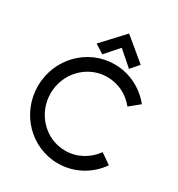

<svg xmlns="http://www.w3.org/2000/svg" viewBox="-223 -1095 1180 1270"><g transform="rotate(30 367.0 -460.0)"><path d="M630 -183C580 -113 500 -67 409 -67C259 -67 137 -193 137 -348C137 -503 259 -629 409 -629C495 -629 571 -589 621 -526L696 -587C628 -672 525 -726 409 -726C205 -726 40 -557 40 -348C40 -139 205 30 409 30C533 30 642 -32 709 -128ZM389 -950 236 -785 304 -742 394 -844 505 -747 559 -809Z"/></g></svg>

Font: McLaren
Style: Regular
Weight: 400
Designer: Astigmatic (AOETI)
Foundry: Astigmatic (AOETI)
Version: Version 1.000